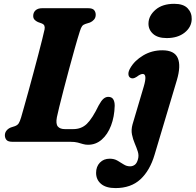

<svg xmlns="http://www.w3.org/2000/svg" viewBox="-20 -743 1025 1006"><path d="M348.5 0H46Q22 0 13.8 -10Q5.5 -20 5.5 -35Q6 -49 14.5 -59.2Q23 -69.5 36.5 -75L58 -82Q71.5 -87 77.8 -96.5Q84 -106 90.5 -127.5Q96 -146.5 106.2 -182.8Q116.5 -219 129.2 -265.2Q142 -311.5 155.2 -361Q168.5 -410.5 180.5 -456.2Q192.5 -502 201.2 -537Q210 -572 213.5 -589Q218 -612 200.5 -619.5L178.5 -627.5Q167.5 -632.5 160.8 -640Q154 -647.5 154 -659.5Q154 -677.5 166.2 -688.8Q178.5 -700 201 -700H441.5Q465 -700 473.2 -690Q481.5 -680 481.5 -665.5Q481.5 -650.5 472.5 -640.2Q463.5 -630 451.5 -625L427.5 -617.5Q416.5 -614 410.5 -606.5Q404.5 -599 398.5 -579.5Q386.5 -542 372 -490.2Q357.5 -438.5 342.2 -382Q327 -325.5 313.5 -273.5Q300 -221.5 290.5 -182.8Q281 -144 278 -128.5Q271.5 -94 283 -80.2Q294.5 -66.5 320 -66.5H363.5Q406.5 -66.5 435 -94Q463.5 -121.5 497.5 -191.5Q510.5 -215.5 522.2 -225.5Q534 -235.5 547 -235.5Q565.5 -235.5 573.2 -223Q581 -210.5 581 -189Q579.5 -131.5 561.8 -85Q544 -38.5 513 -11.5Q482 15.5 441.5 15.5Q427 15.5 414.8 11.8Q402.5 8 387.5 4Q372.5 0 348.5 0ZM853.5 -543.5Q806 -543.5 781.5 -566Q757 -588.5 758 -621Q759 -661 795 -692Q831 -723 893 -723Q941 -723 963.2 -699.5Q985.5 -676 984.5 -642.5Q983.5 -601 947.5 -572.2Q911.5 -543.5 853.5 -543.5ZM906.5 -322.5 790 67.5Q765.5 150.5 715.8 196.5Q666 242.5 585 242.5Q535.5 242.5 509.5 220.5Q483.5 198.5 483.5 162.5Q483.5 130 503.2 109.2Q523 88.5 555 88.5Q578 88.5 595.2 98.5Q612.5 108.5 628 118.5Q643.5 128.5 661.5 128.5Q675.5 128.5 686.5 120.2Q697.5 112 703 91Q708.5 71.5 702 51Q695.5 30.5 686 8.5Q676.5 -13.5 671.5 -38.2Q666.5 -63 674.5 -91.5L733.5 -290.5Q752.5 -355.5 728 -355.5Q715.5 -355.5 697 -341Q685.5 -333.5 677.5 -332.5Q669.5 -331.5 663 -335.5Q653.5 -341 652.8 -354.8Q652 -368.5 663 -387Q685 -425.5 730.2 -452.5Q775.5 -479.5 830.5 -479.5Q894 -479.5 911.5 -438.8Q929 -398 906.5 -322.5Z"/></svg>

Font: Fraunces 9pt Soft
Style: Bold Italic
Weight: 700
Italic angle: -16°
Version: Version 1.000;[b76b70a41]